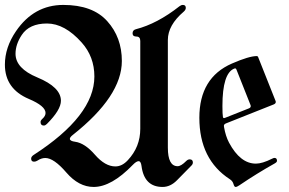

<svg xmlns="http://www.w3.org/2000/svg" viewBox="-44 -738 1157 768"><path d="M0 0ZM-24.4 -479.5Q-24.4 -548.3 20 -613.3Q91.8 -718.3 209.2 -718.3Q326.7 -718.3 385 -653.3Q443.4 -588.4 443.4 -494.1Q443.4 -353.5 247.1 -198.2Q235.4 -189 235.4 -182.6Q235.4 -173.8 256.8 -170.9Q295.4 -165.5 335.9 -118.9Q376.5 -72.3 417.5 -72.3Q444.3 -72.3 467.3 -97.2Q517.1 -150.4 517.1 -222.7V-574.2Q517.1 -591.8 501.7 -591.8Q486.3 -591.8 486.3 -604.7Q486.3 -617.7 499.5 -621.1Q585 -643.1 673.8 -712.9Q680.7 -718.3 687.5 -718.3Q699.2 -718.3 699.2 -706.5Q699.2 -698.7 690.9 -691.4Q627.4 -637.2 627.4 -578.1V-147.5Q627.4 -73.2 666.5 -73.2Q680.2 -73.2 700.7 -93.8Q707.5 -100.6 714.8 -100.6Q727.5 -100.6 727.5 -87.9Q727.5 -81.5 721.7 -75.7L664.1 -17.1Q637.7 9.8 606.4 9.8Q532.7 9.8 522 -74.2Q519.5 -93.3 510.5 -93.3Q501.5 -93.3 487.3 -78.6Q401.9 9.8 330.6 9.8Q271 9.8 221.2 -48.1Q171.4 -106 137.2 -106Q121.6 -106 106 -95.7Q99.1 -91.3 92.3 -91.3Q80.6 -91.3 80.6 -103.5Q80.6 -111.3 89.8 -117.7Q333.5 -274.9 333.5 -432.1Q333.5 -511.2 282.7 -567.9Q214.8 -644 144 -644Q73.2 -644 43 -598.1Q18.1 -560.5 18.1 -522.9Q18.1 -464.4 105.5 -428.2Q199.7 -389.2 199.7 -335Q199.7 -298.3 143.6 -242.2Q137.2 -235.8 131.3 -235.8Q118.2 -235.8 118.2 -250Q118.2 -255.9 125 -262.2Q138.2 -273.9 138.2 -286.1Q138.2 -314 71.3 -342.3Q-24.4 -382.8 -24.4 -479.5ZM753.4 -267.1Q753.4 -427.2 883.8 -483.9Q952.1 -513.7 983.4 -513.7Q986.8 -513.7 988.3 -510.3L1057.6 -335.9Q1059.1 -333 1059.1 -330.1Q1059.1 -323.7 1050.8 -320.3L860.4 -244.6Q851.6 -241.2 851.6 -234.9Q851.6 -232.4 852.1 -230Q858.4 -193.4 872.1 -167.5Q917 -83.5 979.5 -83.5Q1004.9 -83.5 1043.9 -103Q1050.8 -106.4 1053.7 -106.4Q1064 -106.4 1064 -94.7Q1064 -89.4 1055.2 -84.5Q982.9 -43.9 913.1 3.4Q903.8 9.8 898.4 9.8Q893.1 9.8 889.9 -2Q886.7 -13.7 875.5 -21Q753.4 -100.1 753.4 -267.1ZM845.7 -314Q845.7 -280.8 847.7 -270Q848.6 -265.6 851.3 -265.6Q854 -265.6 857.4 -267.1L952.1 -304.7Q959 -307.6 959 -313.5Q959 -315.9 957.5 -319.3L901.9 -459.5Q899.9 -464.4 897.2 -464.4Q894.5 -464.4 893.6 -463.9Q845.7 -445.8 845.7 -314Z"/></svg>

Font: UnifrakturMaguntia18
Style: Book
Weight: 400
Designer: j. 'mach' wust, Gerrit Ansmann, Georg Duffner, based on a font by Peter Wiegel, original typeface by Carl Albert Fahrenw
Version: Version 2017-03-19